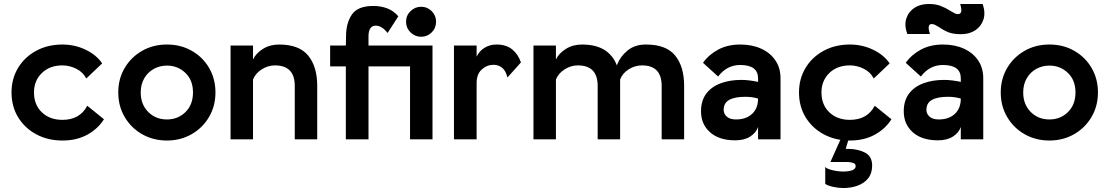

<svg xmlns="http://www.w3.org/2000/svg" viewBox="-20 -701 5583 966"><path d="M294 6Q221 6 163 -25Q105 -56 71.5 -110.5Q38 -165 38 -236Q38 -305 71 -359.5Q104 -414 162 -445.5Q220 -477 294 -477Q357 -477 411.5 -450.5Q466 -424 494 -382L414 -306Q398 -338 364 -355Q330 -372 294 -372Q230 -372 190.5 -333.5Q151 -295 151 -236Q151 -174 190.5 -136Q230 -98 294 -98Q382 -98 419 -169L503 -101Q473 -53 419.5 -23.5Q366 6 294 6Z M820 6Q751 6 695.5 -25.5Q640 -57 607.5 -112Q575 -167 575 -236Q575 -304 607 -358.5Q639 -413 694.5 -445Q750 -477 820 -477Q890 -477 945.5 -445Q1001 -413 1032.5 -358.5Q1064 -304 1064 -236Q1064 -167 1031.5 -112Q999 -57 943.5 -25.5Q888 6 820 6ZM820 -100Q875 -100 913 -137Q951 -174 951 -236Q951 -298 912.5 -334.5Q874 -371 820 -371Q784 -371 754 -354.5Q724 -338 706 -307.5Q688 -277 688 -236Q688 -176 725.5 -138Q763 -100 820 -100Z M1140 0V-472H1253V-402Q1268 -433 1303 -455Q1338 -477 1384 -477Q1485 -477 1530.5 -421.5Q1576 -366 1576 -269V0H1463V-269Q1463 -372 1363 -372Q1329 -372 1297.5 -352.5Q1266 -333 1253 -301V0Z M1720 0V-367H1641V-472H1720L1721 -518Q1721 -585 1750.5 -628Q1780 -671 1858 -671Q1896 -671 1928 -659Q1960 -647 1984 -619L1930 -535Q1901 -572 1871 -572Q1834 -572 1834 -518V-472H2156V0H2043V-367H1834V0ZM2099 -516Q2068 -516 2045.5 -538Q2023 -560 2023 -592Q2023 -623 2045.5 -645Q2068 -667 2099 -667Q2130 -667 2152 -645Q2174 -623 2174 -592Q2174 -560 2152 -538Q2130 -516 2099 -516Z M2264 0V-472H2378V-416Q2392 -445 2418.5 -461Q2445 -477 2478 -477Q2527 -477 2557 -452.5Q2587 -428 2601 -387L2533 -311Q2525 -345 2506.5 -360Q2488 -375 2463 -375Q2430 -375 2403.5 -351Q2377 -327 2378 -279V0Z M2664 0V-472H2777V-402Q2792 -433 2827 -455Q2862 -477 2908 -477Q2978 -477 3021.5 -449.5Q3065 -422 3084 -371L3085 -376Q3101 -417 3137.5 -447Q3174 -477 3230 -477Q3332 -477 3377 -421.5Q3422 -366 3422 -269V0H3309V-269Q3309 -372 3210 -372Q3175 -372 3143.5 -352.5Q3112 -333 3100 -301V0H2987V-269Q2987 -372 2887 -372Q2853 -372 2821.5 -352.5Q2790 -333 2777 -301V0Z M3679 5Q3598 5 3552.5 -35.5Q3507 -76 3507 -141Q3507 -195 3533.5 -230Q3560 -265 3606 -282Q3652 -299 3710 -299Q3731 -299 3753.5 -296Q3776 -293 3794 -289V-307Q3794 -374 3704 -374Q3637 -374 3593 -316L3517 -385Q3546 -426 3593.5 -451.5Q3641 -477 3704 -477Q3764 -477 3810 -456Q3856 -435 3882 -396Q3908 -357 3907 -303V0H3794V-62Q3784 -33 3754.5 -14Q3725 5 3679 5ZM3683 -100Q3734 -100 3764 -128Q3794 -156 3794 -205Q3765 -214 3730 -214Q3677 -214 3649 -198.5Q3621 -183 3621 -148Q3621 -128 3637 -114Q3653 -100 3683 -100Z M4256 6Q4183 6 4125 -25Q4067 -56 4033.5 -110.5Q4000 -165 4000 -236Q4000 -305 4033 -359.5Q4066 -414 4124 -445.5Q4182 -477 4256 -477Q4319 -477 4373.5 -450.5Q4428 -424 4456 -382L4376 -306Q4360 -338 4326 -355Q4292 -372 4256 -372Q4192 -372 4152.5 -333.5Q4113 -295 4113 -236Q4113 -174 4152.5 -136Q4192 -98 4256 -98Q4344 -98 4381 -169L4465 -101Q4435 -53 4381.5 -23.5Q4328 6 4256 6ZM4246 48Q4295 48 4331.5 66.5Q4368 85 4368 132Q4368 171 4348 196Q4328 221 4295 233Q4262 245 4223 245Q4198 245 4171 239Q4144 233 4132 224V139Q4139 148 4167.5 155Q4196 162 4223 162Q4248 162 4266.5 156Q4285 150 4285 135Q4285 123 4273.5 119Q4262 115 4246 114H4158L4210 -2H4250L4235 48Z M4699 5Q4618 5 4572.5 -35.5Q4527 -76 4527 -141Q4527 -195 4553.5 -230Q4580 -265 4626 -282Q4672 -299 4730 -299Q4751 -299 4773.5 -296Q4796 -293 4814 -289V-307Q4814 -374 4724 -374Q4657 -374 4613 -316L4537 -385Q4566 -426 4613.5 -451.5Q4661 -477 4724 -477Q4784 -477 4830 -456Q4876 -435 4902 -396Q4928 -357 4927 -303V0H4814V-62Q4804 -33 4774.5 -14Q4745 5 4699 5ZM4703 -100Q4754 -100 4784 -128Q4814 -156 4814 -205Q4785 -214 4750 -214Q4697 -214 4669 -198.5Q4641 -183 4641 -148Q4641 -128 4657 -114Q4673 -100 4703 -100ZM4668 -580Q4655 -580 4653 -568Q4650 -556 4659 -530H4545Q4529 -572 4539.5 -606.5Q4550 -641 4580 -661Q4610 -681 4653 -681Q4687 -681 4712 -671.5Q4737 -662 4764 -645Q4775 -638 4783.5 -634Q4792 -630 4799 -630Q4812 -630 4816 -641Q4819 -653 4811 -681H4924Q4939 -637 4928 -603Q4917 -569 4887.5 -549Q4858 -529 4815 -529Q4776 -529 4752 -538.5Q4728 -548 4704 -565Q4693 -571 4685 -575.5Q4677 -580 4668 -580Z M5260 6Q5191 6 5135.5 -25.5Q5080 -57 5047.5 -112Q5015 -167 5015 -236Q5015 -304 5047 -358.5Q5079 -413 5134.5 -445Q5190 -477 5260 -477Q5330 -477 5385.5 -445Q5441 -413 5472.5 -358.5Q5504 -304 5504 -236Q5504 -167 5471.5 -112Q5439 -57 5383.5 -25.5Q5328 6 5260 6ZM5260 -100Q5315 -100 5353 -137Q5391 -174 5391 -236Q5391 -298 5352.5 -334.5Q5314 -371 5260 -371Q5224 -371 5194 -354.5Q5164 -338 5146 -307.5Q5128 -277 5128 -236Q5128 -176 5165.5 -138Q5203 -100 5260 -100Z"/></svg>

Font: Lil Grotesk Bold
Style: Regular
Weight: 700
Designer: Bastien Sozeau
Foundry: NBR — Bastien Sozeau
Version: Version 4.002; ttfautohint (v1.8.4.7-5d5b)